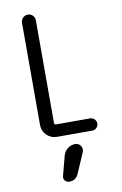

<svg xmlns="http://www.w3.org/2000/svg" viewBox="-106 -789 712 1118"><g transform="rotate(-10 250.0 -230.0)"><path d="M210 116.2Q216.8 90.8 236.8 75.2Q256.8 59.6 282.2 59.6Q301.8 59.6 313.5 76.7Q325.2 93.8 317.4 113.3L265.6 233.4Q249 270.5 210 269.5Q195.3 269.5 185.5 257.8Q175.8 246.1 179.7 231.4ZM184.6 0Q149.4 0 124.5 -24.9Q99.6 -49.8 99.6 -85V-689.5Q99.6 -706.1 111.8 -718.3Q124 -730.5 141.1 -730.5Q158.2 -730.5 169.9 -718.3Q181.6 -706.1 181.6 -689.5V-83Q181.6 -72.3 193.4 -72.3H393.6Q408.2 -72.3 418.9 -61.5Q429.7 -50.8 429.7 -36.1Q429.7 -21.5 419.4 -10.7Q409.2 0 393.6 0Z"/></g></svg>

Font: Rounded-X Mgen+ 2m regular
Style: Regular
Weight: 400
Designer: [Source Han Sans]
Ryoko NISHIZUKA  (kana & ideographs); Paul D. Hunt (Latin, Greek & Cyrillic); Wenlong ZHANG  (bopomofo
Version: Version 1.059.20150602